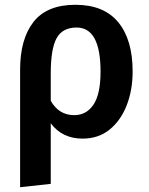

<svg xmlns="http://www.w3.org/2000/svg" viewBox="-20 -564 622 802"><path d="M64 218V-273Q64 -401 120 -472.5Q176 -544 295 -544Q414 -544 474 -471Q534 -398 534 -266Q534 -187 509 -123.5Q484 -60 437.5 -22.5Q391 15 325 15Q240 15 192 -49V204ZM290 -83Q341 -83 370.5 -127Q400 -171 400 -265Q400 -449 300 -449Q241 -449 216.5 -404.5Q192 -360 192 -258V-143Q226 -83 290 -83Z"/></svg>

Font: Trujillo Medium
Style: Regular
Weight: 500
Designer: Fira Sans original fonts by bBox Type GmbH, Carrois Corporate GbR, & Edenspiekermann AG / Changes by Cristiano Sobral
Foundry: Fira Sans original fonts by bBox Type GmbH, Carrois Corporate GbR, & Edenspiekermann AG / Changes by Cristiano Sobral
Version: Version 4.301;October 17, 2021;FontCreator 14.0.0.2814 64-bi